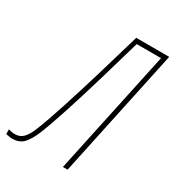

<svg xmlns="http://www.w3.org/2000/svg" viewBox="-213 -816 841 923"><g transform="rotate(30 207.5 -355.0)"><path d="M-3 4Q38 4 60 -21.5Q82 -47 99 -88Q122 -144 155 -245.5Q188 -347 223 -465.5Q258 -584 288 -689H423L276 0H302L454 -714H271Q238 -600 201.5 -478Q165 -356 131.5 -253Q98 -150 75 -94Q61 -59 43 -40Q25 -21 -4 -21Q-15 -21 -23.5 -23Q-32 -25 -39 -27V-1Q-34 0 -24 2Q-14 4 -3 4Z"/></g></svg>

Font: Noto Sans Display Condensed Thin
Style: Italic
Weight: 250
Width: 3
Italic angle: -12°
Designer: Monotype Design Team
Foundry: Monotype Imaging Inc.
Version: Version 1.900